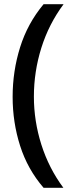

<svg xmlns="http://www.w3.org/2000/svg" viewBox="-20 -734 352 912"><path d="M40 -274Q40 -396 75.5 -509.5Q111 -623 187 -714H282Q212 -620 176.5 -507Q141 -394 141 -275Q141 -159 176.5 -47Q212 65 281 158H187Q111 70 75.5 -41.5Q40 -153 40 -274Z"/></svg>

Font: Noto Sans Ethiopic Medium
Style: Regular
Weight: 500
Designer: Monotype Design Team
Foundry: Monotype Imaging Inc.
Version: Version 2.102; ttfautohint (v1.8.4.7-5d5b)